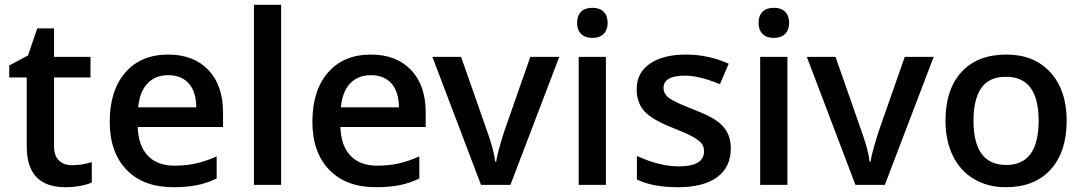

<svg xmlns="http://www.w3.org/2000/svg" viewBox="-20 -780 4570 810"><path d="M283.2 -83Q325.2 -83 367.2 -96.2V-9.8Q348.1 -1.5 318.1 4.2Q288.1 9.8 255.9 9.8Q92.8 9.8 92.8 -162.1V-453.1H19V-503.9L98.1 -545.9L137.2 -660.2H208V-540H361.8V-453.1H208V-164.1Q208 -122.6 228.8 -102.8Q249.5 -83 283.2 -83Z M710.9 9.8Q585 9.8 513.9 -63.7Q442.9 -137.2 442.9 -266.1Q442.9 -398.4 508.8 -474.1Q574.7 -549.8 689.9 -549.8Q796.9 -549.8 858.9 -484.9Q920.9 -419.9 920.9 -306.2V-244.1H561Q563.5 -165.5 603.5 -123.3Q643.6 -81.1 716.3 -81.1Q764.2 -81.1 805.4 -90.1Q846.7 -99.1 894 -120.1V-26.9Q852.1 -6.8 809.1 1.5Q766.1 9.8 710.9 9.8ZM689.9 -462.9Q635.3 -462.9 602.3 -428.2Q569.3 -393.6 563 -327.1H808.1Q807.1 -394 775.9 -428.5Q744.6 -462.9 689.9 -462.9Z M1166 0H1051.3V-759.8H1166Z M1565.9 9.8Q1439.9 9.8 1368.9 -63.7Q1297.9 -137.2 1297.9 -266.1Q1297.9 -398.4 1363.8 -474.1Q1429.7 -549.8 1544.9 -549.8Q1651.9 -549.8 1713.9 -484.9Q1775.9 -419.9 1775.9 -306.2V-244.1H1416Q1418.5 -165.5 1458.5 -123.3Q1498.5 -81.1 1571.3 -81.1Q1619.1 -81.1 1660.4 -90.1Q1701.7 -99.1 1749 -120.1V-26.9Q1707 -6.8 1664.1 1.5Q1621.1 9.8 1565.9 9.8ZM1544.9 -462.9Q1490.2 -462.9 1457.3 -428.2Q1424.3 -393.6 1418 -327.1H1663.1Q1662.1 -394 1630.9 -428.5Q1599.6 -462.9 1544.9 -462.9Z M2009.3 0 1804.2 -540H1925.3L2035.2 -226.1Q2063.5 -147 2069.3 -98.1H2073.2Q2077.6 -133.3 2107.4 -226.1L2217.3 -540H2339.4L2133.3 0Z M2536.1 0H2421.4V-540H2536.1ZM2414.6 -683.1Q2414.6 -713.9 2431.4 -730.5Q2448.2 -747.1 2479.5 -747.1Q2509.8 -747.1 2526.6 -730.5Q2543.5 -713.9 2543.5 -683.1Q2543.5 -653.8 2526.6 -637Q2509.8 -620.1 2479.5 -620.1Q2448.2 -620.1 2431.4 -637Q2414.6 -653.8 2414.6 -683.1Z M3063 -153.8Q3063 -74.7 3005.4 -32.5Q2947.8 9.8 2840.3 9.8Q2732.4 9.8 2667 -22.9V-122.1Q2762.2 -78.1 2844.2 -78.1Q2950.2 -78.1 2950.2 -142.1Q2950.2 -162.6 2938.5 -176.3Q2926.8 -189.9 2899.9 -204.6Q2873 -219.2 2825.2 -237.8Q2731.9 -273.9 2699 -310.1Q2666 -346.2 2666 -403.8Q2666 -473.1 2721.9 -511.5Q2777.8 -549.8 2874 -549.8Q2969.2 -549.8 3054.2 -511.2L3017.1 -424.8Q2929.7 -460.9 2870.1 -460.9Q2779.3 -460.9 2779.3 -409.2Q2779.3 -383.8 2803 -366.2Q2826.7 -348.6 2906.2 -317.9Q2973.1 -292 3003.4 -270.5Q3033.7 -249 3048.3 -220.9Q3063 -192.9 3063 -153.8Z M3301.8 0H3187V-540H3301.8ZM3180.2 -683.1Q3180.2 -713.9 3197 -730.5Q3213.9 -747.1 3245.1 -747.1Q3275.4 -747.1 3292.2 -730.5Q3309.1 -713.9 3309.1 -683.1Q3309.1 -653.8 3292.2 -637Q3275.4 -620.1 3245.1 -620.1Q3213.9 -620.1 3197 -637Q3180.2 -653.8 3180.2 -683.1Z M3588.9 0 3383.8 -540H3504.9L3614.7 -226.1Q3643.1 -147 3648.9 -98.1H3652.8Q3657.2 -133.3 3687 -226.1L3796.9 -540H3918.9L3712.9 0Z M4480 -271Q4480 -138.7 4412.1 -64.5Q4344.2 9.8 4223.1 9.8Q4147.5 9.8 4089.4 -24.4Q4031.2 -58.6 4000 -122.6Q3968.8 -186.5 3968.8 -271Q3968.8 -402.3 4036.1 -476.1Q4103.5 -549.8 4226.1 -549.8Q4343.3 -549.8 4411.6 -474.4Q4480 -398.9 4480 -271ZM4086.9 -271Q4086.9 -84 4225.1 -84Q4361.8 -84 4361.8 -271Q4361.8 -456.1 4224.1 -456.1Q4151.9 -456.1 4119.4 -408.2Q4086.9 -360.4 4086.9 -271Z"/></svg>

Font: f0_41340          
Style: Regular
Weight: 600
Foundry: Ascender Corporation
Version: Version 1.10